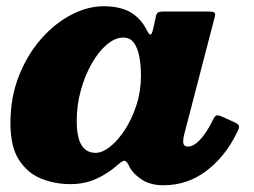

<svg xmlns="http://www.w3.org/2000/svg" viewBox="-20 -556 792 598"><path d="M419 -320Q419 -272 405 -228.8Q391 -185.5 369 -151.8Q347 -118 322.8 -99Q298.5 -80 278 -80Q248.5 -80 233.8 -104Q219 -128 219 -180Q219 -228.5 231.8 -274.8Q244.5 -321 265.8 -358.2Q287 -395.5 312.8 -417.2Q338.5 -439 364 -439Q385.5 -439 397.2 -422.5Q409 -406 414 -378.8Q419 -351.5 419 -320ZM717 -141Q726 -158 724.2 -164Q722.5 -170 707.5 -176.5L672 -192.5Q659.5 -198 654.2 -196.5Q649 -195 642 -180.5Q629.5 -155 616.2 -136.8Q603 -118.5 590 -109Q577 -99.5 565.5 -99.5Q550.5 -99.5 550.5 -115Q550.5 -119 551.2 -124.5Q552 -130 553 -134.5L647.5 -498Q651.5 -511.5 648.8 -515.8Q646 -520 628 -520H489.5Q476 -520 471.8 -516.8Q467.5 -513.5 465.5 -505L457.5 -468Q453 -448 448.5 -448.2Q444 -448.5 437 -462.5Q418.5 -499 386.5 -517.8Q354.5 -536.5 302 -536.5Q253 -536.5 202 -510Q151 -483.5 108.2 -435Q65.5 -386.5 39 -319.8Q12.5 -253 12.5 -172.5Q12.5 -99 39.2 -57.8Q66 -16.5 108.5 0.5Q151 17.5 199.5 17.5Q244 17.5 281 0.5Q318 -16.5 347.5 -43.5Q359 -53 364.5 -55Q370 -57 375.5 -50Q377.5 -47.5 380 -43.2Q382.5 -39 385.5 -32Q399.5 -10 425.2 5.5Q451 21 489 21Q563 21 621.8 -23Q680.5 -67 717 -141Z"/></svg>

Font: Besley ExtraBold
Style: Italic
Weight: 800
Italic angle: -13°
Designer: Owen Earl
Foundry: indestructible type*
Version: Version 2.001